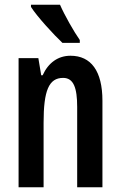

<svg xmlns="http://www.w3.org/2000/svg" viewBox="-20 -786 506 806"><path d="M232 -766H110V-757C135 -717 207 -639 242 -606H315V-618C291 -652 251 -722 232 -766ZM276 -552C224 -552 183 -523 159 -470H153L141 -542H58V0H163V-271C163 -406 185 -459 245 -459C289 -459 304 -417 304 -337V0H410V-363C410 -488 362 -552 276 -552Z"/></svg>

Font: Noto Sans Display Condensed Medium
Style: Regular
Weight: 500
Width: 3
Designer: Monotype Design Team
Foundry: Monotype Imaging Inc.
Version: Version 1.900